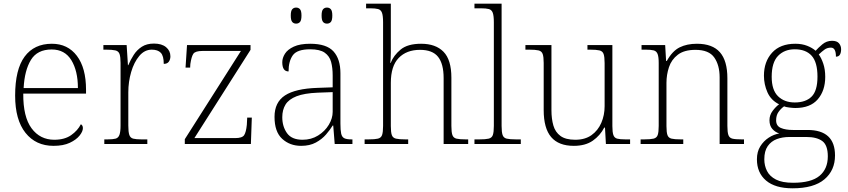

<svg xmlns="http://www.w3.org/2000/svg" viewBox="-20 -780 4593 1040"><path d="M270 10Q174 10 118 -60.5Q62 -131 62 -262Q62 -404 113.5 -473.5Q165 -543 261 -543Q347 -543 396.5 -477.5Q446 -412 446 -294V-273H106Q105 -147 151 -85Q197 -23 274 -23Q330 -23 365.5 -48Q401 -73 418 -107Q429 -101 429 -86Q429 -68 411 -45.5Q393 -23 358 -6.5Q323 10 270 10ZM402 -303Q402 -396 366.5 -454Q331 -512 260 -512Q182 -512 147.5 -455.5Q113 -399 108 -303Z M545 0V-25H563Q591 -25 606 -29Q621 -33 627 -49.5Q633 -66 633 -101V-439Q633 -472 627.5 -487.5Q622 -503 605 -507Q588 -511 555 -511H540V-536H666L673 -427H675Q687 -456 704.5 -483Q722 -510 748.5 -527Q775 -544 814 -544Q856 -544 879.5 -524.5Q903 -505 903 -475Q903 -458 894.5 -446Q886 -434 867 -434Q867 -477 851 -494Q835 -511 802 -511Q763 -511 734.5 -477Q706 -443 690.5 -390Q675 -337 675 -280V-100Q675 -65 680.5 -49Q686 -33 701.5 -29Q717 -25 745 -25H778V0Z M981 0V-26L1285 -504H1077Q1038 -504 1027.5 -489Q1017 -474 1011 -433L1010 -414H985L993 -536H1337V-510L1033 -32H1254Q1292 -32 1302.5 -48Q1313 -64 1317 -104L1319 -143H1344L1339 0Z M1611 10Q1550 10 1508.5 -28Q1467 -66 1467 -147Q1467 -226 1523.5 -263Q1580 -300 1699 -304L1782 -307V-371Q1782 -413 1773.5 -444.5Q1765 -476 1739 -494.5Q1713 -513 1660 -513Q1589 -513 1566 -480.5Q1543 -448 1543 -393Q1509 -393 1509 -443Q1509 -466 1523.5 -489Q1538 -512 1571.5 -527.5Q1605 -543 1660 -543Q1749 -543 1786.5 -501.5Q1824 -460 1824 -383V-111Q1824 -75 1828 -56.5Q1832 -38 1844.5 -31.5Q1857 -25 1883 -25H1889V0H1793L1785 -100H1782Q1768 -77 1746 -51.5Q1724 -26 1691 -8Q1658 10 1611 10ZM1619 -23Q1666 -23 1703 -46Q1740 -69 1761 -104Q1782 -139 1782 -174V-281L1701 -278Q1628 -275 1586 -258.5Q1544 -242 1526.5 -213.5Q1509 -185 1509 -145Q1509 -95 1534.5 -59Q1560 -23 1619 -23ZM1751 -652Q1738 -652 1730 -661Q1722 -670 1722 -696Q1722 -721 1730 -730Q1738 -739 1751 -739Q1764 -739 1772 -730Q1780 -721 1780 -696Q1780 -670 1772 -661Q1764 -652 1751 -652ZM1584 -652Q1571 -652 1563 -661Q1555 -670 1555 -696Q1555 -721 1563 -730Q1571 -739 1584 -739Q1597 -739 1605 -730Q1613 -721 1613 -696Q1613 -670 1605 -661Q1597 -652 1584 -652Z M1955 0V-25H1977Q2010 -25 2027 -29Q2044 -33 2049.5 -48.5Q2055 -64 2055 -98V-659Q2055 -695 2049 -711Q2043 -727 2028 -731Q2013 -735 1985 -735H1963V-760H2097V-494Q2097 -479 2096 -462.5Q2095 -446 2094 -439H2096Q2112 -480 2150 -511.5Q2188 -543 2261 -543Q2340 -543 2382.5 -499.5Q2425 -456 2425 -359V-98Q2425 -64 2430.5 -48.5Q2436 -33 2452.5 -29Q2469 -25 2502 -25H2516V0H2383V-357Q2383 -434 2353 -472Q2323 -510 2255 -510Q2182 -510 2139.5 -466Q2097 -422 2097 -331V-97Q2097 -63 2102.5 -48Q2108 -33 2125 -29Q2142 -25 2175 -25H2191V0Z M2550 0V-25H2577Q2610 -25 2627 -29Q2644 -33 2649.5 -48.5Q2655 -64 2655 -98V-659Q2655 -695 2649 -711Q2643 -727 2628 -731Q2613 -735 2585 -735H2550V-760H2697V-98Q2697 -64 2702.5 -48.5Q2708 -33 2724.5 -29Q2741 -25 2775 -25H2801V0Z M3088 10Q3006 10 2965.5 -37.5Q2925 -85 2925 -184V-439Q2925 -472 2919.5 -487.5Q2914 -503 2897 -507Q2880 -511 2847 -511H2826V-536H2967V-183Q2967 -136 2977.5 -100Q2988 -64 3016 -43.5Q3044 -23 3096 -23Q3149 -23 3184 -48Q3219 -73 3237 -114.5Q3255 -156 3255 -205V-438Q3255 -472 3249.5 -487.5Q3244 -503 3227 -507Q3210 -511 3177 -511H3162V-536H3297V-97Q3297 -64 3302.5 -48.5Q3308 -33 3323 -29Q3338 -25 3367 -25H3393V0H3262L3257 -89H3253Q3231 -46 3191 -18Q3151 10 3088 10Z M3450 0V-25H3470Q3503 -25 3520 -29Q3537 -33 3542.5 -48.5Q3548 -64 3548 -98V-439Q3548 -472 3542 -487.5Q3536 -503 3521 -507Q3506 -511 3478 -511H3455V-536H3583L3588 -450H3592Q3622 -504 3661.5 -523.5Q3701 -543 3755 -543Q3839 -543 3879.5 -497Q3920 -451 3920 -356V-98Q3920 -64 3925.5 -48.5Q3931 -33 3947 -29Q3963 -25 3997 -25H4010V0H3878V-361Q3878 -427 3849 -468.5Q3820 -510 3747 -510Q3686 -510 3651.5 -483.5Q3617 -457 3603.5 -416Q3590 -375 3590 -331V-97Q3590 -63 3595.5 -48Q3601 -33 3617.5 -29Q3634 -25 3667 -25H3681V0Z M4273 240Q4179 240 4129.5 198Q4080 156 4080 83Q4080 42 4098 13Q4116 -16 4143.5 -34Q4171 -52 4201 -57Q4179 -64 4163.5 -81.5Q4148 -99 4148 -129Q4148 -157 4165.5 -180Q4183 -203 4200 -215Q4156 -237 4137 -280Q4118 -323 4118 -370Q4118 -446 4162 -494.5Q4206 -543 4288 -543Q4324 -543 4352 -532Q4380 -521 4398 -505Q4411 -520 4434 -539.5Q4457 -559 4487 -559Q4513 -559 4524.5 -545.5Q4536 -532 4536 -513Q4536 -495 4529.5 -484Q4523 -473 4508 -473Q4508 -522 4481 -522Q4461 -522 4446.5 -511.5Q4432 -501 4415 -485Q4429 -466 4439.5 -435Q4450 -404 4450 -364Q4450 -289 4409.5 -242Q4369 -195 4288 -195Q4276 -195 4255.5 -197.5Q4235 -200 4227 -204Q4209 -191 4196.5 -173Q4184 -155 4184 -128Q4184 -98 4209.5 -87Q4235 -76 4275 -76H4354Q4503 -76 4503 62Q4503 143 4445.5 191.5Q4388 240 4273 240ZM4285 -225Q4344 -225 4376 -256.5Q4408 -288 4408 -365Q4408 -443 4376.5 -478Q4345 -513 4285 -513Q4229 -513 4194.5 -477.5Q4160 -442 4160 -364Q4160 -292 4194.5 -258.5Q4229 -225 4285 -225ZM4276 210Q4374 210 4419 172.5Q4464 135 4464 67Q4464 6 4434 -16Q4404 -38 4348 -38H4256Q4218 -38 4187.5 -26.5Q4157 -15 4138.5 11.5Q4120 38 4120 83Q4120 117 4134.5 146Q4149 175 4183 192.5Q4217 210 4276 210Z"/></svg>

Font: Noto Serif Tamil ExtraLight
Style: Italic
Weight: 200
Italic angle: -12°
Designer: Indian Type Foundry, Tom Grace, and the Monotype Design Team
Foundry: Monotype Imaging Inc.
Version: Version 2.003; ttfautohint (v1.8.4.7-5d5b)